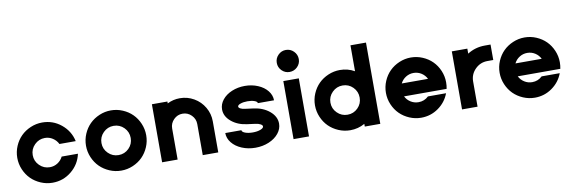

<svg xmlns="http://www.w3.org/2000/svg" viewBox="-56 -1239 5071 1702"><g transform="rotate(-10 2480.0 -387.5)"><path d="M309.1 -129.9Q347.7 -129.9 379.4 -150.4Q411.1 -170.9 427.7 -204.6H574.2Q554.2 -111.8 480 -51Q405.8 9.8 309.1 9.8Q254.4 9.8 204.1 -11.7Q153.8 -33.2 117.4 -69.3Q81.1 -105.5 59.6 -155.8Q38.1 -206.1 38.1 -261.2Q38.1 -316.4 59.6 -366.7Q81.1 -417 117.4 -453.1Q153.8 -489.3 204.1 -510.7Q254.4 -532.2 309.1 -532.2Q405.8 -532.2 480 -471.4Q554.2 -410.6 574.2 -317.9H427.7Q411.1 -351.6 379.4 -372.3Q347.7 -393.1 309.1 -393.1Q254.9 -393.1 216.1 -354.5Q177.2 -315.9 177.2 -261.2Q177.2 -207 216.1 -168.5Q254.9 -129.9 309.1 -129.9Z M927.7 9.8Q873 9.8 822.8 -11.7Q772.5 -33.2 736.1 -69.3Q699.7 -105.5 678.2 -155.8Q656.7 -206.1 656.7 -261.2Q656.7 -316.4 678.2 -366.7Q699.7 -417 736.1 -453.1Q772.5 -489.3 822.8 -510.7Q873 -532.2 927.7 -532.2Q982.9 -532.2 1033.2 -510.7Q1083.5 -489.3 1119.6 -453.1Q1155.8 -417 1177.2 -366.7Q1198.7 -316.4 1198.7 -261.2Q1198.7 -206.1 1177.2 -155.8Q1155.8 -105.5 1119.6 -69.3Q1083.5 -33.2 1033.2 -11.7Q982.9 9.8 927.7 9.8ZM927.7 -393.1Q873.5 -393.1 834.7 -354.5Q795.9 -315.9 795.9 -261.2Q795.9 -207 834.7 -168.5Q873.5 -129.9 927.7 -129.9Q982.4 -129.9 1020.8 -168.2Q1059.1 -206.5 1059.1 -261.2Q1059.1 -315.9 1020.8 -354.5Q982.4 -393.1 927.7 -393.1Z M1295.9 0V-522.5H1435.5V-505.4Q1487.8 -532.2 1548.3 -532.2Q1616.7 -532.2 1675 -498.3Q1733.4 -464.4 1767.3 -406.2Q1801.3 -348.1 1801.3 -279.8V0H1661.6V-279.8Q1661.6 -326.2 1628.4 -359.6Q1595.2 -393.1 1548.3 -393.1Q1502 -393.1 1468.8 -359.6Q1435.5 -326.2 1435.5 -279.8V0Z M1892.1 -158.2H2037.1Q2037.1 -142.6 2065.4 -131.8Q2093.8 -121.1 2134.3 -121.1Q2174.8 -121.1 2203.4 -132.1Q2231.9 -143.1 2231.9 -158.2Q2231.9 -169.9 2214.1 -179.4Q2196.3 -189 2168.5 -192.4L2095.2 -202.1Q2011.7 -212.9 1956.1 -259.8Q1900.4 -306.6 1900.4 -369.1Q1900.4 -415.5 1931.6 -454.8Q1962.9 -494.1 2016.8 -516.8Q2070.8 -539.6 2134.3 -539.6Q2197.8 -539.6 2251.7 -516.8Q2305.7 -494.1 2336.9 -454.8Q2368.2 -415.5 2368.2 -369.1H2222.7Q2222.7 -382.8 2196.8 -392.1Q2170.9 -401.4 2134.3 -401.4Q2097.7 -401.4 2071.5 -392.1Q2045.4 -382.8 2045.4 -369.1Q2045.4 -358.9 2061 -350.6Q2076.7 -342.3 2101.1 -339.4L2175.3 -329.6Q2261.7 -318.8 2319.1 -270.5Q2376.5 -222.2 2376.5 -158.2Q2376.5 -110.8 2344 -70.6Q2311.5 -30.3 2255.9 -6.8Q2200.2 16.6 2134.3 16.6Q2068.4 16.6 2012.5 -6.8Q1956.5 -30.3 1924.3 -70.6Q1892.1 -110.8 1892.1 -158.2Z M2647.9 -690.9Q2647.9 -650.4 2618.7 -621.3Q2589.4 -592.3 2548.3 -592.3Q2507.8 -592.3 2478.8 -621.3Q2449.7 -650.4 2449.7 -690.9Q2449.7 -731.9 2478.8 -761.2Q2507.8 -790.5 2548.3 -790.5Q2589.4 -790.5 2618.7 -761.2Q2647.9 -731.9 2647.9 -690.9ZM2479 0V-522.5H2618.2V0Z M3120.1 0V-24.4Q3060.1 9.8 2988.8 9.8Q2934.1 9.8 2883.8 -11.7Q2833.5 -33.2 2797.1 -69.3Q2760.7 -105.5 2739.3 -155.8Q2717.8 -206.1 2717.8 -261.2Q2717.8 -316.4 2739.3 -366.7Q2760.7 -417 2797.1 -453.1Q2833.5 -489.3 2883.8 -510.7Q2934.1 -532.2 2988.8 -532.2Q3060.1 -532.2 3120.1 -498V-731.4H3259.8V0ZM2988.8 -393.1Q2934.6 -393.1 2895.8 -354.5Q2856.9 -315.9 2856.9 -261.2Q2856.9 -207 2895.8 -168.5Q2934.6 -129.9 2988.8 -129.9Q3043.5 -129.9 3081.8 -168.2Q3120.1 -206.5 3120.1 -261.2Q3120.1 -315.9 3081.8 -354.5Q3043.5 -393.1 2988.8 -393.1Z M3898.4 -261.2Q3898.4 -231 3892.6 -203.1H3509.3Q3525.9 -169.9 3557.6 -149.9Q3589.4 -129.9 3627.4 -129.9Q3680.2 -129.9 3717.8 -166H3880.9Q3851.6 -87.9 3782.5 -39.1Q3713.4 9.8 3627.4 9.8Q3572.8 9.8 3522.5 -11.7Q3472.2 -33.2 3435.8 -69.3Q3399.4 -105.5 3377.9 -155.8Q3356.4 -206.1 3356.4 -261.2Q3356.4 -316.4 3377.9 -366.7Q3399.4 -417 3435.8 -453.1Q3472.2 -489.3 3522.5 -510.7Q3572.8 -532.2 3627.4 -532.2Q3682.6 -532.2 3732.9 -510.7Q3783.2 -489.3 3819.3 -453.1Q3855.5 -417 3877 -366.7Q3898.4 -316.4 3898.4 -261.2ZM3627.4 -393.1Q3589.4 -393.1 3557.6 -373Q3525.9 -353 3509.3 -319.3H3745.6Q3729 -353 3697.5 -373Q3666 -393.1 3627.4 -393.1Z M3995.6 0V-522.5H4135.3V-477.5Q4206.5 -522.5 4292 -522.5H4344.2V-383.3H4292Q4227.1 -383.3 4181.2 -337.4Q4135.3 -291.5 4135.3 -226.6V0Z M4921.9 -261.2Q4921.9 -231 4916 -203.1H4532.7Q4549.3 -169.9 4581.1 -149.9Q4612.8 -129.9 4650.9 -129.9Q4703.6 -129.9 4741.2 -166H4904.3Q4875 -87.9 4805.9 -39.1Q4736.8 9.8 4650.9 9.8Q4596.2 9.8 4545.9 -11.7Q4495.6 -33.2 4459.2 -69.3Q4422.9 -105.5 4401.4 -155.8Q4379.9 -206.1 4379.9 -261.2Q4379.9 -316.4 4401.4 -366.7Q4422.9 -417 4459.2 -453.1Q4495.6 -489.3 4545.9 -510.7Q4596.2 -532.2 4650.9 -532.2Q4706.1 -532.2 4756.3 -510.7Q4806.6 -489.3 4842.8 -453.1Q4878.9 -417 4900.4 -366.7Q4921.9 -316.4 4921.9 -261.2ZM4650.9 -393.1Q4612.8 -393.1 4581.1 -373Q4549.3 -353 4532.7 -319.3H4769Q4752.4 -353 4720.9 -373Q4689.5 -393.1 4650.9 -393.1Z"/></g></svg>

Font: Basically A Sans Serif
Style: Bold
Weight: 700
Designer: Hyung-Suk Kim
Foundry: Mental Design
Version: 1.000